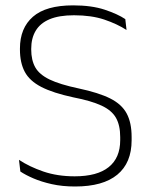

<svg xmlns="http://www.w3.org/2000/svg" viewBox="-20 -668 552 698"><path d="M253 10Q206.5 10 168.5 1.5Q130.5 -7 101.5 -19.5Q72.5 -32 54 -44.5L49 -87Q86.5 -62 137.5 -44.5Q188.5 -27 251.5 -27Q333.5 -27 375.2 -60.5Q417 -94 417 -158.5V-169.5Q417 -212.5 401.5 -239.8Q386 -267 348.8 -284.2Q311.5 -301.5 247 -314Q172.5 -330 130 -352Q87.5 -374 70 -407Q52.5 -440 52.5 -488V-491.5Q52.5 -566 99.8 -607.2Q147 -648.5 246 -648.5Q313 -648.5 360.5 -632.8Q408 -617 435.5 -598.5L440 -559Q406 -581 359.2 -596.8Q312.5 -612.5 249 -612.5Q194.5 -612.5 160.2 -598Q126 -583.5 109.8 -556.2Q93.5 -529 93.5 -490.5V-488Q93.5 -449.5 108.2 -423.2Q123 -397 160.2 -379Q197.5 -361 266 -346.5Q339 -331 380.8 -310Q422.5 -289 440.5 -255.5Q458.5 -222 458.5 -170V-158Q458.5 -76 406.5 -33Q354.5 10 253 10Z"/></svg>

Font: Anek Odia Medium ExtraLight
Style: Regular
Weight: 250
Version: Version 1.003